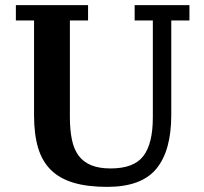

<svg xmlns="http://www.w3.org/2000/svg" viewBox="-20 -718 798 750"><path d="M399 12Q322 12 268 -4Q214 -20 179.5 -53.5Q145 -87 129 -140Q113 -193 113 -268V-638H42V-698H324V-638H253V-261Q253 -210 261 -172Q269 -134 287.5 -109.5Q306 -85 336.5 -72.5Q367 -60 412 -60Q503 -60 540 -108.5Q577 -157 577 -259V-638H506V-698H720V-638H649V-269Q649 -129 590.5 -58.5Q532 12 399 12Z"/></svg>

Font: IBM Plex Serif SmBld
Style: Regular
Weight: 600
Designer: Mike Abbink, Paul van der Laan, Pieter van Rosmalen
Foundry: Bold Monday
Version: Version 3.001